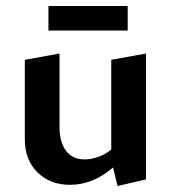

<svg xmlns="http://www.w3.org/2000/svg" viewBox="-20 -611 571 642"><path d="M407 -509H142V-591H407ZM468 -432V-11L373 11L358 -51Q291 7 214 7Q148 7 105.5 -34.5Q63 -76 63 -146V-411L179 -432V-188Q179 -136 200.5 -107Q222 -78 263 -78Q285 -78 309 -86.5Q333 -95 352 -111V-411Z"/></svg>

Font: Ysabeau Infant
Style: Bold
Weight: 700
Designer: Christian Thalmann (Catharsis Fonts)
Version: Version 0.003